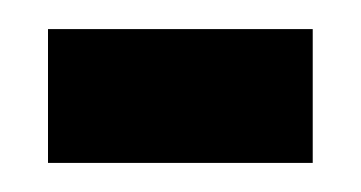

<svg xmlns="http://www.w3.org/2000/svg" viewBox="-20 -332 248 132"><path d="M13 -220V-312H195V-220Z"/></svg>

Font: Bricolage Grotesque 48pt Condensed Medium
Style: Regular
Weight: 500
Width: 3
Designer: Mathieu Triay
Foundry: Atelier Triay
Version: Version 1.001;gftools[0.9.33.dev8+g029e19f]